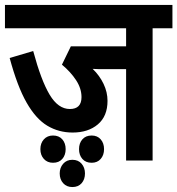

<svg xmlns="http://www.w3.org/2000/svg" viewBox="-20 -642 716 775"><path d="M596 -528V6H489V-363H406Q392 -363 378.5 -363Q365 -363 354 -364Q382 -337 398 -303.5Q414 -270 414 -235Q414 -173 375 -140Q336 -107 273 -107Q217 -107 171 -134.5Q125 -162 87.5 -227.5Q50 -293 19 -408L114 -436Q146 -317 180.5 -259.5Q215 -202 262 -202Q309 -202 309 -250Q309 -285 287 -318.5Q265 -352 230 -381L266 -455H489V-528H0V-622H676V-528ZM299 -40Q299 -64 312.5 -79.5Q326 -95 350 -95Q373 -95 386.5 -79.5Q400 -64 400 -40Q400 -16 386.5 -0.5Q373 15 350 15Q326 15 312.5 -0.5Q299 -16 299 -40ZM143 -40Q143 -64 157 -79.5Q171 -95 194 -95Q218 -95 231.5 -79.5Q245 -64 245 -40Q245 -16 231.5 -0.5Q218 15 194 15Q171 15 157 -0.5Q143 -16 143 -40ZM221 58Q221 35 235 19Q249 3 272 3Q296 3 309.5 19Q323 35 323 58Q323 82 309.5 97.5Q296 113 272 113Q249 113 235 97.5Q221 82 221 58Z"/></svg>

Font: Noto Sans Condensed SemiBold
Style: Regular
Weight: 600
Width: 3
Designer: Monotype Design Team
Foundry: Monotype Imaging Inc.
Version: Version 2.013; ttfautohint (v1.8.4.7-5d5b)